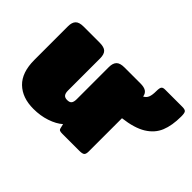

<svg xmlns="http://www.w3.org/2000/svg" viewBox="-112 -774 1014 1014"><g transform="rotate(45 395.0 -267.0)"><path d="M30 -172V-423Q30 -452 43.5 -466Q57 -480 90 -480H209Q243 -480 256.5 -466.5Q270 -453 270 -423V-183Q270 -163 277.5 -153.5Q285 -144 302 -144Q321 -144 328 -153.5Q335 -163 335 -183V-423Q335 -452 348.5 -466Q362 -480 395 -480H514Q542 -480 556 -470.5Q570 -461 573 -441Q589 -449 595.5 -465Q602 -481 602 -510Q602 -534 607.5 -541.5Q613 -549 629 -549H758Q778 -549 784 -541.5Q790 -534 790 -509Q790 -441 771 -395Q752 -349 705 -320Q658 -291 575 -281V-33Q575 -13 567.5 -6.5Q560 0 537 0H411Q398 0 391.5 -2.5Q385 -5 383 -14L377 -39Q350 -15 305.5 0Q261 15 209 15Q126 15 78 -31.5Q30 -78 30 -172Z"/></g></svg>

Font: Mitr
Style: Bold
Weight: 700
Designer: Thanarat Vachiruckul
Foundry: Cadson Demak
Version: Version 1.003